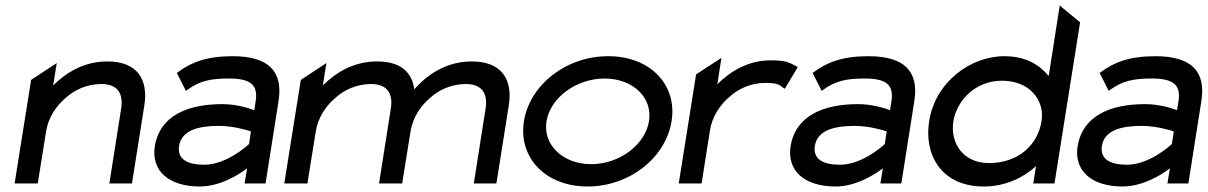

<svg xmlns="http://www.w3.org/2000/svg" viewBox="-20 -666 4384 697"><path d="M33 0H117L147 -187C155 -240 185 -283 220 -312C250 -339 295 -361 348 -361C408 -361 428 -325 420 -273L377 0H459L504 -283C519 -378 478 -443 370 -443C286 -443 222 -404 173 -356L186 -437L93 -376Z M542 -135C528 -46 593 11 705 11C781 11 850 -34 877 -55L868 0H944L991 -298C1009 -409 953 -462 824 -462C731 -462 674 -440 626 -404L622 -401L655 -336L660 -340C705 -372 743 -381 811 -381C888 -381 918 -359 908 -298L903 -266C887 -272 840 -288 787 -288C661 -288 560 -246 542 -135ZM630 -136C639 -193 700 -209 774 -209C826 -209 876 -194 891 -189L884 -143C873 -133 800 -68 721 -68C659 -68 623 -89 630 -136Z M1012 0H1096L1126 -187C1134 -240 1164 -283 1199 -312C1229 -339 1274 -361 1327 -361C1387 -361 1407 -325 1399 -273L1356 0H1440L1470 -187C1478 -240 1508 -283 1543 -312C1573 -339 1618 -361 1671 -361C1731 -361 1751 -325 1743 -273L1700 0H1782L1827 -283C1842 -378 1801 -443 1693 -443C1601 -443 1532 -396 1485 -343L1484 -342V-341C1476 -404 1434 -443 1349 -443C1265 -443 1201 -404 1152 -356L1165 -437L1072 -376Z M1882 -226C1861 -95 1959 11 2113 11C2267 11 2397 -95 2418 -226C2439 -357 2342 -462 2188 -462C2034 -462 1903 -357 1882 -226ZM1964 -226C1978 -312 2073 -381 2175 -381C2277 -381 2350 -312 2336 -226C2322 -140 2228 -70 2126 -70C2024 -70 1950 -140 1964 -226Z M2444 0H2527L2557 -191C2565 -244 2595 -287 2630 -316C2660 -343 2705 -365 2757 -365C2802 -365 2808 -359 2824 -347L2829 -344L2876 -422L2872 -425C2846 -438 2836 -447 2778 -447C2697 -447 2632 -408 2584 -360L2599 -456L2507 -396Z M2850 -135C2836 -46 2901 11 3013 11C3089 11 3158 -34 3185 -55L3176 0H3252L3299 -298C3317 -409 3261 -462 3132 -462C3039 -462 2982 -440 2934 -404L2930 -401L2963 -336L2968 -340C3013 -372 3051 -381 3119 -381C3196 -381 3226 -359 3216 -298L3211 -266C3195 -272 3148 -288 3095 -288C2969 -288 2868 -246 2850 -135ZM2938 -136C2947 -193 3008 -209 3082 -209C3134 -209 3184 -194 3199 -189L3192 -143C3181 -133 3108 -68 3029 -68C2967 -68 2931 -89 2938 -136Z M3353 -226C3334 -108 3394 11 3551 11C3631 11 3696 -22 3741 -63L3731 0H3808L3901 -585L3827 -646L3787 -390C3755 -429 3705 -462 3626 -462C3503 -462 3375 -368 3353 -226ZM3441 -226C3453 -300 3520 -373 3617 -373C3721 -373 3773 -299 3761 -226C3747 -138 3675 -74 3570 -74C3478 -74 3428 -145 3441 -226Z M3892 -135C3878 -46 3943 11 4055 11C4131 11 4200 -34 4227 -55L4218 0H4294L4341 -298C4359 -409 4303 -462 4174 -462C4081 -462 4024 -440 3976 -404L3972 -401L4005 -336L4010 -340C4055 -372 4093 -381 4161 -381C4238 -381 4268 -359 4258 -298L4253 -266C4237 -272 4190 -288 4137 -288C4011 -288 3910 -246 3892 -135ZM3980 -136C3989 -193 4050 -209 4124 -209C4176 -209 4226 -194 4241 -189L4234 -143C4223 -133 4150 -68 4071 -68C4009 -68 3973 -89 3980 -136Z"/></svg>

Font: Charger Sport
Style: SeBdExtObl
Weight: 600
Designer: Jasper
Foundry: Cannot Into Space Fonts
Version: Version 1.1